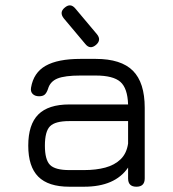

<svg xmlns="http://www.w3.org/2000/svg" viewBox="-20 -707 656 727"><path d="M242.5 0Q163 0 125 -38Q87 -76 87 -155.5Q87 -235.5 125 -273.5Q163 -311.5 242.5 -311.5H465Q463 -373 435.8 -397Q408.5 -421 342.5 -421H284.5Q225.5 -421 197.8 -409.8Q170 -398.5 162 -371Q157 -356 149.8 -349.2Q142.5 -342.5 128 -342.5Q112.5 -342.5 103.8 -351.2Q95 -360 97.5 -375Q107 -432 153 -458Q199 -484 284.5 -484H342.5Q438.5 -484 483.2 -439.2Q528 -394.5 528 -298.5V-31.5Q528 0 496.5 0Q465 0 465 -31.5V-72.5Q415.5 0 298.5 0ZM242.5 -63H298.5Q343.5 -63 378.8 -72.5Q414 -82 436.8 -104Q459.5 -126 465 -163.5V-248.5H242.5Q189 -248.5 169.5 -229Q150 -209.5 150 -155.5Q150 -102 169.5 -82.5Q189 -63 242.5 -63ZM343.5 -537Q321 -518 303 -540.5L221.5 -637.5Q203.5 -660.5 225 -678Q247 -697 265.5 -674.5L347 -577.5Q365 -555.5 343.5 -537Z"/></svg>

Font: Jura Light Medium
Style: Regular
Weight: 500
Version: Version 5.106